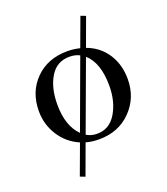

<svg xmlns="http://www.w3.org/2000/svg" viewBox="-137 -689 817 940"><g transform="rotate(-20 271.0 -218.5)"><path d="M41 -223Q41 -323 105 -387.5Q169 -452 272 -452Q305 -452 337 -444L392 -593L418 -583L364 -436Q430 -412 467 -355.5Q504 -299 504 -223Q504 -126 439 -59.5Q374 7 272 7Q235 7 204 -2L146 156L120 146L178 -11Q115 -38 78 -95.5Q41 -153 41 -223ZM137 -223Q137 -111 194 -55L325 -411Q303 -423 272 -423Q206 -423 171.5 -366Q137 -309 137 -223ZM217 -37Q241 -22 272 -22Q337 -22 372.5 -81.5Q408 -141 408 -223Q408 -343 349 -395Z"/></g></svg>

Font: Dihjauti
Style: Bold
Weight: 700
Designer: T. Christopher White
Version: Version 3.0.0